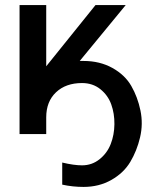

<svg xmlns="http://www.w3.org/2000/svg" viewBox="-20 -528 614 756"><path d="M57 -508H162V-267L356 -508H475L294 -288H309Q373 -288 422.5 -260.5Q472 -233 497 -189.5Q522 -146 533 -93Q544 -40 531.5 13Q519 66 493 109.5Q467 153 418.5 180.5Q370 208 309 208Q266 208 225 199V112Q271 123 303 123Q342 123 372 99Q402 75 416 39Q430 3 430.5 -39Q431 -81 418 -117Q405 -153 375 -177Q345 -201 303 -201Q239 -201 200.5 -164.5Q162 -128 162 -66V0H57Z"/></svg>

Font: LT Superior Semi-bold
Style: Regular
Weight: 600
Designer: Daniel Lyons
Foundry: LyonsType
Version: Version 1.0